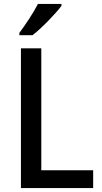

<svg xmlns="http://www.w3.org/2000/svg" viewBox="-20 -1054 520 981"><path d="M294 -1024V-1034H174C151 -989 111 -929 79 -886V-874H146C193 -910 266 -986 294 -1024ZM87 -93H456V-184H191V-807H87Z"/></svg>

Font: Noto Sans Kannada UI SemiCondensed Medium
Style: Regular
Weight: 500
Width: 4
Designer: Jelle Bosma - Monotype Design Team
Foundry: Monotype Imaging Inc.
Version: Version 2.005